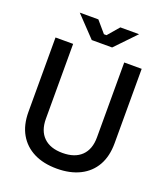

<svg xmlns="http://www.w3.org/2000/svg" viewBox="-160 -993 965 1116"><g transform="rotate(20 322.5 -435.0)"><path d="M56 -240V-700H165V-237Q165 -163 206 -123Q247 -83 323 -83Q399 -83 440 -123Q481 -163 481 -237V-700H589V-240Q589 -159 557 -102.5Q525 -46 465 -16Q405 14 323 14Q240 14 180.5 -16Q121 -46 88.5 -102.5Q56 -159 56 -240ZM259 -758 139 -884H254L314 -814H330L390 -884H506L385 -758Z"/></g></svg>

Font: Space Grotesk Frontify Medium
Style: Regular
Weight: 500
Designer: Florian Karsten
Version: Version 2.000